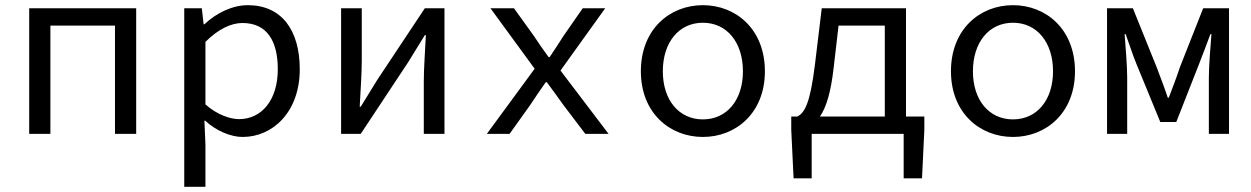

<svg xmlns="http://www.w3.org/2000/svg" viewBox="-20 -518 4840 743"><path d="M93 0H175V-419H425V0H507V-486H93Z M693 205H775V41L771 -51H774C817 -11 874 12 919 12C1036 12 1140 -85 1140 -250C1140 -401 1070 -498 939 -498C879 -498 816 -467 771 -424H768L761 -486H693ZM905 -57C872 -57 821 -73 775 -114V-356C825 -406 875 -429 918 -429C1015 -429 1055 -357 1055 -250C1055 -130 992 -57 905 -57Z M1300 0H1376L1560 -278C1578 -307 1606 -352 1624 -382H1628C1625 -319 1620 -254 1620 -202V0H1700V-486H1624L1440 -209C1422 -179 1394 -135 1376 -105H1372C1375 -167 1380 -232 1380 -284V-486H1300Z M1864 0H1952L2032 -112C2052 -143 2072 -171 2092 -200H2096C2117 -172 2140 -140 2160 -112L2245 0H2335L2149 -245L2322 -486H2235L2162 -381C2145 -354 2125 -324 2107 -297H2103C2083 -324 2063 -353 2046 -379L1969 -486H1878L2049 -252Z M2700 12C2828 12 2940 -81 2940 -242C2940 -405 2828 -498 2700 -498C2572 -498 2460 -405 2460 -242C2460 -81 2572 12 2700 12ZM2700 -56C2607 -56 2545 -131 2545 -242C2545 -354 2607 -430 2700 -430C2793 -430 2855 -354 2855 -242C2855 -131 2793 -56 2700 -56Z M3206 -255 3225 -419H3404V-67H3153C3177 -102 3195 -159 3206 -255ZM3051 172H3121V0H3477V172H3548L3557 -15V-67H3486V-486H3160L3134 -271C3115 -114 3093 -82 3066 -67H3042V-15Z M3900 12C4028 12 4140 -81 4140 -242C4140 -405 4028 -498 3900 -498C3772 -498 3660 -405 3660 -242C3660 -81 3772 12 3900 12ZM3900 -56C3807 -56 3745 -131 3745 -242C3745 -354 3807 -430 3900 -430C3993 -430 4055 -354 4055 -242C4055 -131 3993 -56 3900 -56Z M4264 0H4342V-218C4342 -261 4336 -336 4332 -386H4336C4350 -348 4363 -306 4378 -270L4470 -46H4532L4620 -270C4634 -306 4650 -348 4664 -386H4668C4664 -336 4658 -261 4658 -218V0H4736V-486H4636L4546 -258C4533 -218 4518 -180 4503 -140H4499C4486 -180 4471 -218 4456 -258L4364 -486H4264Z"/></svg>

Font: Hasklig
Style: Regular
Weight: 400
Monospace: yes
Designer: Paul D. Hunt, Teo Tuominen
Foundry: Adobe Systems Incorporated
Version: Version 2.030;PS 1.0;hotconv 16.6.51;makeotf.lib2.5.65220